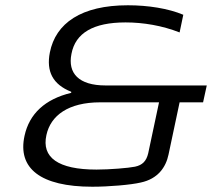

<svg xmlns="http://www.w3.org/2000/svg" viewBox="-20 -699 804 728"><path d="M360 -311H583L542 -118C535 -88 520 -73 492 -67C468 -62 396 -56 346 -56C200 -56 137 -102 156 -187C172 -261 239 -311 360 -311ZM73 -184C46 -61 133 9 330 9C392 9 476 2 514 -7C579 -21 609 -65 619 -113L661 -311H750L764 -375H380C279 -375 236 -421 251 -495C266 -574 334 -614 456 -614C523 -614 595 -602 661 -576L675 -643C618 -667 541 -679 465 -679C288 -679 191 -611 169 -500C155 -428 180 -379 250 -351V-347C150 -323 91 -267 73 -184Z"/></svg>

Font: LT Wave Light
Style: Italic
Weight: 300
Designer: Daniel Lyons
Version: Version 2.5 (Glyphs App)